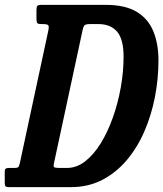

<svg xmlns="http://www.w3.org/2000/svg" viewBox="-58 -770 672 790"><path d="M-38.5 -16.5V-62Q-38.5 -74 -34.2 -76.5Q-30 -79 -18 -79H3Q16 -79 18.8 -84.5Q21.5 -90 24 -100.5L141 -645Q144.5 -662.5 140 -666.8Q135.5 -671 115.5 -671H112.5Q98 -671 95 -675.5Q92 -680 92 -694.5V-727.5Q92 -741.5 95.5 -745.8Q99 -750 112.5 -750H377Q457.5 -750 505 -721Q552.5 -692 573.2 -640.5Q594 -589 594 -521.5Q594 -446 579.5 -371Q565 -296 536 -229.2Q507 -162.5 463.5 -111Q420 -59.5 362.5 -29.8Q305 0 233.5 0H-20Q-30.5 0 -34.5 -2.8Q-38.5 -5.5 -38.5 -16.5ZM184 -79H218Q257.5 -79 292.8 -106.5Q328 -134 356.8 -180.8Q385.5 -227.5 406.5 -286.8Q427.5 -346 439 -410.5Q450.5 -475 450.5 -537Q450.5 -608.5 423.8 -639.8Q397 -671 346.5 -671H313.5Q295.5 -671 290.2 -666.2Q285 -661.5 281.5 -644.5L164.5 -100.5Q161 -86.5 164.5 -82.8Q168 -79 184 -79Z"/></svg>

Font: Besley* Condensed Semi
Style: Italic
Weight: 600
Width: 3
Italic angle: -13°
Designer: Owen Earl
Foundry: indestructible type*
Version: Version 3.000; ttfautohint (v1.8.3)